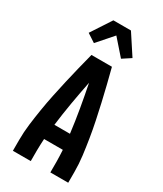

<svg xmlns="http://www.w3.org/2000/svg" viewBox="-239 -1068 978 1154"><g transform="rotate(30 250.0 -490.5)"><path d="M58 0V-74Q58 -130 65 -185.5Q72 -241 81 -296.5Q90 -352 101.5 -407Q113 -462 125.5 -517Q138 -572 151.5 -626.5Q165 -681 179 -735H321Q335 -681 348.5 -626.5Q362 -572 374.5 -517Q387 -462 398.5 -407Q410 -352 419 -296.5Q428 -241 435 -185.5Q442 -130 442 -74V0H318V-74Q318 -94 317 -114.5Q316 -135 315 -155H185Q184 -135 183 -114.5Q182 -94 182 -74V0ZM304 -260Q294 -341 280 -422Q266 -503 250 -583Q234 -503 220 -422Q206 -341 196 -260ZM344 -804 250 -911 156 -804 98 -842 189 -981H311L402 -842Z"/></g></svg>

Font: Iosevka Term Curly Extrabold
Style: Regular
Weight: 800
Designer: Belleve Invis
Foundry: Belleve Invis
Version: Version 32.3.0